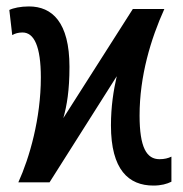

<svg xmlns="http://www.w3.org/2000/svg" viewBox="-20 -567 570 597"><path d="M457 10C481 10 499 5 513 -2V-80C503 -75 491 -72 476 -72C436 -72 414 -108 414 -208C414 -331 449 -446 491 -539H393L177 -200C188 -239 196 -286 196 -359C196 -498 142 -547 70 -547C44 -547 21 -542 9 -536L18 -458C27 -463 37 -466 50 -466C86 -466 107 -423 107 -326C107 -199 72 -77 37 0H134L343 -330C333 -286 325 -236 325 -177C325 -39 380 10 457 10Z"/></svg>

Font: Noto Sans Mono Condensed Medium
Style: Regular
Weight: 500
Width: 3
Designer: Monotype Design Team
Foundry: Monotype Imaging Inc.
Version: Version 2.014